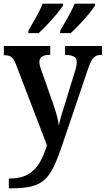

<svg xmlns="http://www.w3.org/2000/svg" viewBox="-20 -786 574 1043"><path d="M28 184Q92 184 131.5 161.5Q171 139 195 98Q219 57 235 3L66 -438Q55 -467 41.5 -476.5Q28 -486 5 -486H1V-536H253V-488H250Q194 -488 194 -450Q194 -440 197 -428Q200 -416 205 -403L266 -230Q294 -151 300 -103Q304 -128 312 -155Q320 -182 327 -203L387 -398Q391 -409 394 -423.5Q397 -438 397 -448Q397 -470 381.5 -478.5Q366 -487 336 -488H333V-536H534V-488H531Q504 -488 489 -473Q474 -458 459 -414L319 -1Q295 71 273 117.5Q251 164 222.5 190Q194 216 151.5 226.5Q109 237 42 237H28ZM307 -619Q327 -653 349 -692.5Q371 -732 386 -766H496V-756Q486 -739 462.5 -710.5Q439 -682 412 -653.5Q385 -625 364 -606H307ZM134 -619Q154 -653 176 -692.5Q198 -732 212 -766H322V-756Q312 -739 288.5 -710.5Q265 -682 238 -653.5Q211 -625 190 -606H134Z"/></svg>

Font: Noto Serif SemiCondensed SemiBold
Style: Regular
Weight: 600
Width: 4
Designer: Monotype Design Team
Foundry: Monotype Imaging Inc.
Version: Version 2.013; ttfautohint (v1.8.4.7-5d5b)